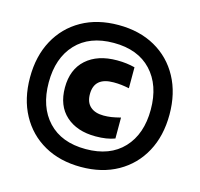

<svg xmlns="http://www.w3.org/2000/svg" viewBox="-109 -868 1035 996"><g transform="rotate(15 408.5 -370.0)"><path d="M408.5 11Q295.5 11 211.2 -36.5Q127 -84 80.5 -169.8Q34 -255.5 34 -370Q34 -484.5 80.5 -570.2Q127 -656 211.2 -703.5Q295.5 -751 408.5 -751Q521.5 -751 605.8 -703.5Q690 -656 736.5 -570.2Q783 -484.5 783 -370Q783 -255.5 736.5 -169.8Q690 -84 605.8 -36.5Q521.5 11 408.5 11ZM408.5 -85Q538.5 -85 610.5 -161.8Q682.5 -238.5 682.5 -370Q682.5 -501.5 610.5 -578.2Q538.5 -655 408.5 -655Q278.5 -655 206.5 -578.2Q134.5 -501.5 134.5 -370Q134.5 -238.5 206.5 -161.8Q278.5 -85 408.5 -85ZM441 -162Q341 -162 281.8 -215.2Q222.5 -268.5 222.5 -366Q222.5 -463.5 283.2 -517.8Q344 -572 448 -572Q475.5 -572 499 -569Q522.5 -566 544 -560.5V-448Q521.5 -452.5 501.8 -454.8Q482 -457 460 -457Q356.5 -457 356.5 -366.5Q356.5 -322.5 382 -299.8Q407.5 -277 453.5 -277Q474.5 -277 494.5 -280Q514.5 -283 544 -290.5V-178Q502 -162 441 -162Z"/></g></svg>

Font: Encode Sans SemiCondensed SemiCondensed ExtraBold
Style: Regular
Weight: 800
Width: 4
Designer: Multiple Designers
Foundry: Impallari Type
Version: Version 3.000; ttfautohint (v1.8.3) -l 8 -r 50 -G 200 -x 14 